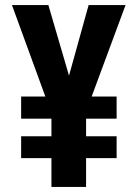

<svg xmlns="http://www.w3.org/2000/svg" viewBox="-20 -734 540 754"><path d="M182 0V-113H63V-199H182V-268H63V-355H158L27 -714H170L251 -437L328 -714H473L340 -355H438V-268H318V-199H438V-113H318V0Z"/></svg>

Font: Noto Sans Mono Condensed Extra
Style: Regular
Weight: 800
Width: 3
Designer: Monotype Design Team
Foundry: Monotype Imaging Inc.
Version: Version 1.900